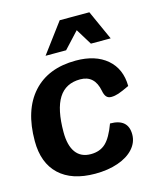

<svg xmlns="http://www.w3.org/2000/svg" viewBox="-116 -861 810 957"><g transform="rotate(-15 288.5 -382.5)"><path d="M7 -225Q7 -385 86 -472.5Q165 -560 308 -560Q409 -560 468 -509.5Q527 -459 528 -370Q490 -352 470.5 -345.5Q451 -339 433 -339Q417 -339 408 -349Q399 -359 395 -381Q379 -464 305 -464Q230 -464 193.5 -406.5Q157 -349 157 -231Q157 -162 183.5 -126Q210 -90 261 -90Q308 -90 337.5 -117.5Q367 -145 392 -213Q485 -213 485 -132Q485 -91 456 -58.5Q427 -26 375 -8Q323 10 257 10Q137 10 72 -51Q7 -112 7 -225ZM283 -775H436L505 -622H403L352 -705L275 -622H169Z"/></g></svg>

Font: Krub
Style: Bold Italic
Weight: 700
Italic angle: -8°
Designer: Ekaluck Peanpanawate
Foundry: Cadson Demak Co.,Ltd.
Version: Version 1.000; ttfautohint (v1.6)